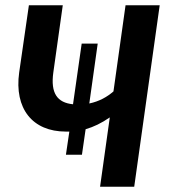

<svg xmlns="http://www.w3.org/2000/svg" viewBox="-20 -711 649 731"><path d="M458 -691 412 -363C388 -342 358 -325 320 -317L352 -545H291L258 -314C198 -320 172 -356 183 -435L219 -691H90L53 -435C34 -298 103 -210 231 -210H244L231 -122H292L306 -219C337 -228 366 -242 398 -264L361 0H491L588 -691Z"/></svg>

Font: Fira Sans Medium
Style: Italic
Weight: 500
Italic angle: -8°
Designer: bBox Type GmbH & Carrois Corporate GbR & Edenspiekermann AG
Foundry: bBox Type GmbH & Carrois Corporate GbR & Edenspiekermann AG
Version: Version 4.301;PS 004.301;hotconv 1.0.88;makeotf.lib2.5.64775